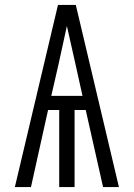

<svg xmlns="http://www.w3.org/2000/svg" viewBox="-20 -755 540 775"><path d="M40 0H105L174 -311H219V0H281V-311H326L396 0H460L286 -735H214ZM187 -368 215 -490Q224 -530 232.5 -570Q241 -610 250 -650Q259 -610 268 -570Q277 -530 286 -490L313 -368Z"/></svg>

Font: Iosevka SS09 Light
Style: Regular
Weight: 300
Monospace: yes
Designer: Belleve Invis
Foundry: Belleve Invis
Version: Version 5.2.1; ttfautohint (v1.8.3)